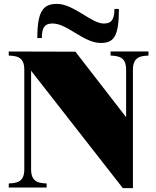

<svg xmlns="http://www.w3.org/2000/svg" viewBox="-20 -965 804 988"><path d="M549 -700V-679C587 -677 629 -674 629 -607V-362L368 -699L25 -700V-679C64 -677 105 -674 105 -607V-93C105 -26 64 -23 25 -21V0H220V-21C184 -23 140 -25 140 -93V-601L612 3H664V-607C664 -675 708 -677 744 -679V-700ZM251 -844C327 -844 410 -744 498 -744C563 -744 592 -772 592 -919H569C569 -854 545 -844 513 -844C451 -844 359 -945 273 -945C202 -945 172 -908 172 -769H195C195 -835 220 -844 251 -844Z"/></svg>

Font: Sprat Black
Style: Regular
Weight: 900
Designer: Ethan Nakache
Foundry: Collletttivo
Version: Version 2.000;Glyphs 3.2 (3217)